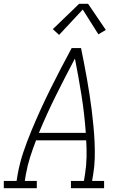

<svg xmlns="http://www.w3.org/2000/svg" viewBox="-35 -987 655 1007"><path d="M-15 0V-38H52L58 -74Q68 -131 87 -187.5Q106 -244 129 -299.5Q152 -355 177 -410Q202 -465 229 -519.5Q256 -574 284 -627.5Q312 -681 341 -735H390Q398 -695 406 -654.5Q414 -614 421 -573.5Q428 -533 434.5 -492Q441 -451 446 -410Q451 -369 455 -327Q459 -285 461 -243.5Q463 -202 462 -159Q461 -116 454 -74L448 -38H511V0H337V-38H405L411 -74Q418 -118 419 -162.5Q420 -207 417 -251H154Q137 -207 123 -163Q109 -119 101 -74L95 -38H158V0ZM169 -290H415Q408 -389 392.5 -486.5Q377 -584 358 -680Q307 -584 258.5 -486.5Q210 -389 169 -290ZM275 -804 242 -834 380 -967H427L520 -830L481 -807L399 -937Z"/></svg>

Font: Iosevka Curly Slab XLtExObl
Style: Regular
Weight: 200
Width: 7
Italic angle: -9°
Monospace: yes
Designer: Belleve Invis
Foundry: Belleve Invis
Version: Version 11.0.0; ttfautohint (v1.8.3)